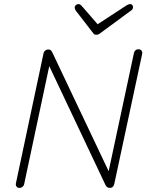

<svg xmlns="http://www.w3.org/2000/svg" viewBox="-20 -918 737 944"><path d="M454.1 -747.1Q442.9 -747.1 439 -753.9L353 -865.2Q347.2 -874 347.2 -880.9Q347.2 -887.7 352.5 -892.8Q357.9 -897.9 366.2 -897.9Q373 -897.9 379.9 -891.1L460 -798.8L603 -892.1Q613.3 -897.9 619.1 -897.9Q627.4 -897.9 631.3 -892.3Q635.3 -886.7 633.8 -879.9Q632.3 -870.1 623 -865.2L469.2 -752Q462.9 -747.1 454.1 -747.1ZM58.1 -16.1 193.8 -654.8Q195.3 -663.6 202.1 -669.2Q209 -674.8 216.8 -674.8Q231 -674.8 236.8 -661.1L514.2 -76.2L638.2 -655.8Q642.6 -675.8 661.1 -675.8Q670.4 -675.8 675.5 -669.4Q680.7 -663.1 679.2 -653.8L542 -14.2Q537.6 5.9 520 5.9Q504.9 5.9 498 -9.8L222.2 -592.8L99.1 -14.2Q97.7 -5.4 90.8 0.2Q84 5.9 75.2 5.9Q66.4 5.9 61.5 -0.5Q56.6 -6.8 58.1 -16.1Z"/></svg>

Font: Comic Neue Light
Style: Italic
Weight: 300
Italic angle: -12°
Designer: Craig Rozynski
Foundry: Craig Rozynski
Version: Version 2.003;hotconv 1.0.109;makeotfexe 2.5.65596